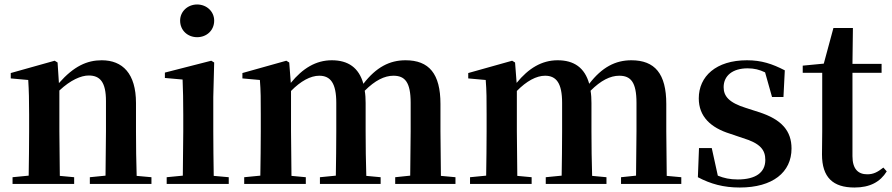

<svg xmlns="http://www.w3.org/2000/svg" viewBox="-20 -821 3982 857"><path d="M450 0H656V-30L590 -36C588 -93 587 -177 587 -235V-361C587 -493 527 -552 434 -552C369 -552 310 -526 243 -450L237 -542L224 -550L28 -495V-471L106 -464C109 -415 110 -376 110 -310V-235C110 -180 109 -94 108 -37L36 -30V0H311V-30L247 -36L245 -235V-417C295 -464 342 -484 376 -484C427 -484 453 -454 453 -370V-235L451 -37L381 -30V0Z M860 -655C902 -655 936 -685 936 -729C936 -770 902 -801 860 -801C818 -801 784 -770 784 -729C784 -685 818 -655 860 -655ZM795 0H1001V-30L934 -36C933 -94 932 -180 932 -235V-388L936 -542L923 -550L716 -497V-473L795 -466C797 -418 798 -375 798 -308V-235L796 -37L724 -30V0Z M1810 0H2013V-30L1948 -36L1946 -235V-357C1946 -492 1895 -552 1790 -552C1719 -552 1659 -521 1602 -447C1582 -519 1534 -552 1461 -552C1390 -552 1331 -516 1278 -451L1271 -542L1258 -550L1062 -495V-471L1140 -464C1144 -415 1144 -377 1144 -311V-235C1144 -180 1143 -94 1142 -37L1070 -30V0H1345V-30L1281 -36L1279 -235V-415C1322 -459 1366 -483 1405 -483C1455 -483 1481 -450 1481 -362V-235C1481 -177 1480 -94 1479 -37L1408 -30V0H1679V-30L1615 -36C1613 -93 1612 -177 1612 -235V-361C1612 -381 1611 -399 1608 -416C1654 -462 1696 -483 1736 -483C1787 -483 1813 -455 1813 -362V-235L1811 -37L1744 -30V0Z M2818 0H3021V-30L2956 -36L2954 -235V-357C2954 -492 2903 -552 2798 -552C2727 -552 2667 -521 2610 -447C2590 -519 2542 -552 2469 -552C2398 -552 2339 -516 2286 -451L2279 -542L2266 -550L2070 -495V-471L2148 -464C2152 -415 2152 -377 2152 -311V-235C2152 -180 2151 -94 2150 -37L2078 -30V0H2353V-30L2289 -36L2287 -235V-415C2330 -459 2374 -483 2413 -483C2463 -483 2489 -450 2489 -362V-235C2489 -177 2488 -94 2487 -37L2416 -30V0H2687V-30L2623 -36C2621 -93 2620 -177 2620 -235V-361C2620 -381 2619 -399 2616 -416C2662 -462 2704 -483 2744 -483C2795 -483 2821 -455 2821 -362V-235L2819 -37L2752 -30V0Z M3282 16C3429 16 3513 -52 3513 -158C3513 -236 3470 -288 3366 -321L3310 -339C3233 -363 3210 -392 3210 -432C3210 -483 3250 -516 3317 -516C3347 -516 3370 -510 3395 -498L3426 -388H3477L3483 -507C3427 -536 3379 -552 3314 -552C3176 -552 3099 -480 3099 -382C3099 -301 3152 -251 3239 -224L3295 -205C3375 -181 3396 -151 3396 -107C3396 -51 3353 -20 3273 -20C3238 -20 3211 -26 3184 -37L3157 -160H3100L3095 -30C3152 0 3209 16 3282 16Z M3794 16C3863 16 3909 -9 3938 -56L3923 -73C3896 -52 3878 -43 3851 -43C3810 -43 3785 -67 3785 -124V-496H3915V-536H3785L3787 -696H3700L3657 -537L3563 -528V-496H3650V-235C3650 -195 3649 -169 3649 -132C3649 -29 3698 16 3794 16Z"/></svg>

Font: Noto Serif CJK KR
Style: Bold
Weight: 700
Designer: Ryoko NISHIZUKA 西塚涼子 (kana & ideographs); Frank Grießhammer (Latin, Greek & Cyrillic); Wenlong ZHANG 张文龙 (bopomofo); San
Foundry: Adobe
Version: Version 2.001;hotconv 1.1.0;makeotfexe 2.6.0